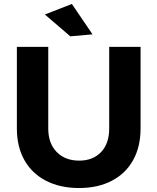

<svg xmlns="http://www.w3.org/2000/svg" viewBox="-20 -936 792 967"><path d="M379 -127Q448 -127 489 -170Q530 -213 530 -289V-700H688V-289Q688 -197 650.5 -129.5Q613 -62 543 -25.5Q473 11 378 11Q283 11 212 -25.5Q141 -62 103 -129.5Q65 -197 65 -289V-700H223V-289Q223 -214 265.5 -170.5Q308 -127 379 -127ZM342 -916 446 -763 334 -753 206 -863Z"/></svg>

Font: Argentum Sans SemiBold
Style: Regular
Weight: 600
Designer: Julieta Ulanovsky (Modified by Cristiano Sobral)
Foundry: Julieta Ulanovsky
Version: Version 5.001;November 22, 2018;FontCreator 11.5.0.2425 64-b